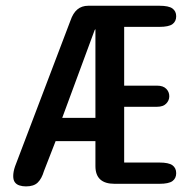

<svg xmlns="http://www.w3.org/2000/svg" viewBox="-20 -639 659 668"><path d="M378.5 0.5Q312 0.5 312 -61V-148H173.5L133 -44Q125 -17 111.2 -3.8Q97.5 9.5 70.5 9.5Q58 9.5 47.8 6.2Q37.5 3 31.8 -4.8Q26 -12.5 26 -26.5Q26 -33.5 27.5 -42Q29 -50.5 32.5 -60.5L225 -567Q234 -593.5 249.2 -606.2Q264.5 -619 287 -619H534.5Q567 -619 580 -609.5Q593 -600 593 -582.5Q593 -564.5 580 -555Q567 -545.5 534.5 -545.5H412V-341H526.5Q547.5 -341 558.2 -330.2Q569 -319.5 569 -304Q569 -289.5 558.2 -278.5Q547.5 -267.5 526.5 -267.5H412V-73.5H534.5Q567 -73.5 580 -64Q593 -54.5 593 -36.5Q593 -18.5 580 -9Q567 0.5 534.5 0.5ZM196.5 -229H312V-537.5Q311 -537 310.5 -536Q310 -535 309 -533.5Z"/></svg>

Font: Sono ExtraLight Monospace Medium
Style: Regular
Weight: 500
Version: Version 2.112